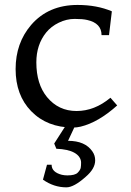

<svg xmlns="http://www.w3.org/2000/svg" viewBox="-20 -515 539 792"><path d="M435.5 -111.8 463.4 -80.1Q385.7 -10.3 313 7.3Q296.9 11.2 281.2 11.2Q174.3 11.2 108.4 -56.6Q44.4 -122.6 44.4 -230Q44.4 -337.4 108.4 -412.1Q179.7 -494.6 299.8 -494.6Q379.9 -494.6 441.4 -468.3L429.7 -370.1H398.9Q398.9 -419.4 339.8 -432.6Q321.3 -437 288.1 -437Q254.9 -437 222.9 -421.6Q190.9 -406.2 170.4 -380.9Q129.9 -330.6 129.9 -257.8Q129.9 -168.5 173.8 -114.7Q221.2 -57.1 295.7 -57.1Q370.1 -57.1 435.5 -111.8ZM293.5 -4.4 260.7 65.9Q331.5 65.9 361.3 109.9Q372.6 126 372.6 146.5Q372.6 181.2 333 214.8Q284.7 257.8 253.9 257.8Q202.1 257.8 157.2 226.1L173.8 164.6H192.9Q192.9 195.3 235.4 206.1Q246.6 208.5 257.8 208.5Q289.6 208.5 300.5 197.3Q311.5 186 313 177Q314.5 168 314.5 155.8Q314.5 143.6 307.1 132.8Q299.8 122.1 286.1 114.7Q260.7 100.6 212.4 98.6L203.6 77.1L262.7 -15.1Z"/></svg>

Font: Habibi
Style: Regular
Weight: 400
Designer: Magnus Gaarde
Foundry: Magnus Gaarde
Version: Version 1.001